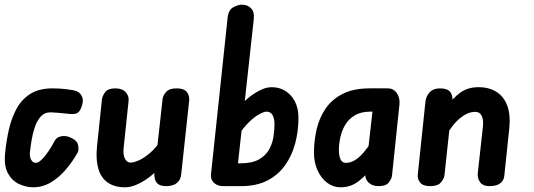

<svg xmlns="http://www.w3.org/2000/svg" viewBox="-36 -792 2274 817"><path d="M105 5Q76 5 46 -8.5Q16 -22 -2 -54Q-20 -86 -14 -143Q-9 -193 2 -241.5Q13 -290 34.5 -329.5Q56 -369 93 -392.5Q130 -416 188 -416Q216 -416 246.5 -412.5Q277 -409 290 -404Q304 -399 312.5 -382Q321 -365 311 -337Q302 -312 286.5 -308.5Q271 -305 253 -308Q234 -310 211.5 -312Q189 -314 179 -314Q153 -314 136.5 -295Q120 -276 111 -247.5Q102 -219 97.5 -190Q93 -161 91 -140Q90 -124 97 -111.5Q104 -99 116 -99Q127 -99 141 -112.5Q155 -126 170 -148Q185 -170 198 -195Q206 -209 226.5 -212.5Q247 -216 270 -204Q293 -193 296.5 -173.5Q300 -154 295 -144Q274 -106 245 -71.5Q216 -37 180.5 -16Q145 5 105 5Z M670 0Q642 0 630.5 -15Q619 -30 621 -57L656 -372Q658 -386 671 -401Q684 -416 716 -416Q747 -416 759 -400.5Q771 -385 769 -364L735 -50Q733 -27 717 -13.5Q701 0 670 0ZM497 5Q451 5 422 -15.5Q393 -36 382 -75.5Q371 -115 377 -171L398 -371Q400 -384 411.5 -400Q423 -416 455 -416Q484 -416 499 -399.5Q514 -383 511 -361L490 -162Q487 -132 496 -116Q505 -100 519 -100Q533 -100 555.5 -110Q578 -120 604 -142.5Q630 -165 653 -202L642 -77Q624 -57 599 -38Q574 -19 547 -7Q520 5 497 5Z M862 -52 933 -721Q937 -750 956.5 -761Q976 -772 994 -772Q1018 -772 1032.5 -756.5Q1047 -741 1044 -712L966 0H913Q889 0 874 -14.5Q859 -29 862 -52ZM1234 -291Q1234 -234 1220 -181.5Q1206 -129 1176.5 -88Q1147 -47 1101 -23.5Q1055 0 990 0H917L928 -97H987Q1037 -97 1066.5 -114Q1096 -131 1110 -157.5Q1124 -184 1128 -212.5Q1132 -241 1132 -263Q1132 -288 1123.5 -302.5Q1115 -317 1098 -317Q1087 -317 1064.5 -304.5Q1042 -292 1014 -262.5Q986 -233 958 -182L975 -329Q991 -350 1015.5 -371Q1040 -392 1067.5 -406.5Q1095 -421 1120 -421Q1153 -421 1178.5 -405Q1204 -389 1219 -360Q1234 -331 1234 -291Z M1413 5Q1382 5 1356.5 -14Q1331 -33 1315.5 -66.5Q1300 -100 1300 -143Q1300 -192 1311 -240.5Q1322 -289 1348.5 -328.5Q1375 -368 1421 -392Q1467 -416 1537 -416H1584L1573 -317H1541Q1500 -317 1473.5 -301Q1447 -285 1432.5 -260Q1418 -235 1412 -206.5Q1406 -178 1406 -154Q1406 -129 1413 -114Q1420 -99 1436 -99Q1456 -99 1476 -111.5Q1496 -124 1516.5 -149.5Q1537 -175 1560 -214L1549 -80Q1526 -50 1492 -22.5Q1458 5 1413 5ZM1575 0Q1547 0 1531.5 -16Q1516 -32 1519 -52L1560 -416H1615Q1638 -416 1652 -396.5Q1666 -377 1664 -350L1632 -44Q1630 -31 1618.5 -15.5Q1607 0 1575 0Z M1794 0Q1764 0 1751.5 -15.5Q1739 -31 1742 -52L1774 -356Q1776 -382 1792 -399Q1808 -416 1836 -416Q1868 -416 1880 -400.5Q1892 -385 1889 -359L1855 -44Q1853 -31 1840 -15.5Q1827 0 1794 0ZM2047 0Q2019 0 2007 -16.5Q1995 -33 1997 -55L2019 -254Q2021 -272 2018 -286Q2015 -300 2007.5 -308Q2000 -316 1985 -316Q1955 -316 1922 -289.5Q1889 -263 1857 -206L1872 -343Q1889 -373 1921.5 -397Q1954 -421 2000 -421Q2046 -421 2077.5 -400.5Q2109 -380 2123 -341Q2137 -302 2131 -245L2110 -45Q2109 -26 2094 -13Q2079 0 2047 0Z"/></svg>

Font: Edu NSW ACT Foundation
Style: Bold
Weight: 700
Version: Version 1.003